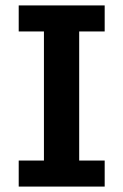

<svg xmlns="http://www.w3.org/2000/svg" viewBox="-20 -688 455 708"><path d="M49 0V-96H142V-572H49V-668H366V-572H272V-96H366V0Z"/></svg>

Font: Atkinson Hyperlegible Next SemiBold
Style: Regular
Weight: 600
Designer: Elliott Scott, Megan Eiswerth, Linus Boman, Theodore Petrosky, Letters from Sweden
Foundry: Applied Design Works, Letters from Sweden
Version: Version 2.001